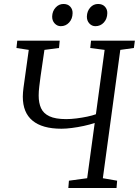

<svg xmlns="http://www.w3.org/2000/svg" viewBox="-20 -948 700 968"><path d="M324.5 0 327.5 -37 419.5 -49.5 457.5 -328Q432 -319.5 401.8 -313Q371.5 -306.5 342.2 -302.8Q313 -299 290 -299Q241.5 -299 205 -309.2Q168.5 -319.5 144 -339.8Q119.5 -360 107.2 -390.2Q95 -420.5 95 -461Q95 -471.5 96 -482.8Q97 -494 98.5 -506L125 -696.5L63 -706L67 -743H281L277.5 -706L204 -696.5L184.5 -563Q181 -536 178 -511.8Q175 -487.5 175 -466Q175 -429 187 -402.5Q199 -376 229.2 -361.8Q259.5 -347.5 313.5 -347.5Q337.5 -347.5 365.5 -351Q393.5 -354.5 419.8 -360Q446 -365.5 463.5 -372L507.5 -696.5L435 -706L439 -743H660L655 -706L586.5 -696.5L498.5 -49.5L570.5 -37L567.5 0ZM286.5 -816Q268.5 -816 255.5 -830Q242.5 -844 243 -865.5Q244 -892 260.5 -910Q277 -928 300 -928Q322 -928 334.2 -914.5Q346.5 -901 346 -881.5Q345.5 -853 328.5 -834.5Q311.5 -816 286.5 -816ZM461 -816Q443 -816 430.2 -830Q417.5 -844 418 -865.5Q419 -892 435 -910Q451 -928 474.5 -928Q496.5 -928 509 -914.5Q521.5 -901 521 -881.5Q520.5 -853 503.5 -834.5Q486.5 -816 461 -816Z"/></svg>

Font: Merriweather 36pt Light
Style: Italic
Weight: 300
Italic angle: -7.8°
Version: Version 2.101